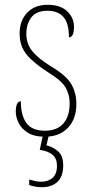

<svg xmlns="http://www.w3.org/2000/svg" viewBox="-20 -561 382 802"><path d="M168 10Q122 10 95.5 -7Q69 -24 57.5 -48Q46 -72 46 -94Q46 -138 67 -138Q67 -80 90 -47.5Q113 -15 168 -15Q218 -15 244.5 -45Q271 -75 271 -130Q271 -164 255 -193.5Q239 -223 184 -257Q138 -287 111.5 -311.5Q85 -336 73.5 -361.5Q62 -387 62 -421Q62 -475 93.5 -508Q125 -541 179 -541Q232 -541 260.5 -514Q289 -487 289 -449Q289 -405 268 -405Q268 -463 245.5 -489.5Q223 -516 178 -516Q132 -516 111 -488.5Q90 -461 90 -420Q90 -377 116 -346Q142 -315 194 -283Q258 -245 278.5 -208.5Q299 -172 299 -127Q299 -64 263.5 -27Q228 10 168 10ZM155 221Q128 221 102 212V189Q116 193 128 195.5Q140 198 152 198Q181 198 199.5 182Q218 166 218 131Q218 101 199.5 85.5Q181 70 146 65L162 -9H187L174 46Q200 52 222 70.5Q244 89 244 130Q244 176 220 198.5Q196 221 155 221Z"/></svg>

Font: Noto Serif Sinhala Condensed Thin
Style: Regular
Weight: 100
Width: 3
Designer: Jelle Bosma - Monotype Design Team
Foundry: Monotype Imaging Inc.
Version: Version 2.007; ttfautohint (v1.8.4.7-5d5b)